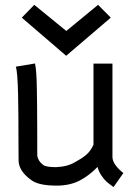

<svg xmlns="http://www.w3.org/2000/svg" viewBox="-20 -757 558 782"><path d="M249.5 -529.8 68.8 -685.1 119.6 -737.3 250 -630.9 379.4 -737.3 431.2 -685.1ZM442.4 4.9Q424.8 -7.8 414.8 -16.4Q404.8 -24.9 393.6 -41.3Q382.3 -57.6 377.4 -77.1Q342.8 -41.5 304.7 -21.7Q266.6 -2 215.8 -1H211.4Q140.1 -1 110.4 -21.5Q55.7 -59.1 55.7 -104.5Q55.2 -133.8 55.2 -189Q55.2 -244.1 54.9 -284.7Q54.7 -325.2 53.7 -369.9Q52.7 -414.6 50.5 -444.1Q48.3 -473.6 44.4 -485.4L122.6 -498.5Q125.5 -485.8 127.4 -461.7Q129.4 -437.5 130.1 -395.8Q130.9 -354 131.1 -321.3Q131.3 -288.6 131.6 -223.4Q131.8 -158.2 131.8 -122.1Q135.7 -100.1 156.2 -85Q168.5 -76.2 208 -76.2Q255.4 -78.1 285.6 -96.7Q287.1 -97.7 297.4 -103.5Q307.6 -109.4 311.5 -111.8Q315.4 -114.3 324.5 -121.1Q333.5 -127.9 338.6 -133.5Q343.8 -139.2 350.1 -148.4Q356.4 -157.7 360.8 -168V-498H438V-116.7Q439 -86.9 482.4 -52.2Z"/></svg>

Font: FantasqueSansM Nerd Font
Style: Regular
Weight: 400
Monospace: yes
Designer: Jany Belluz
Version: Version 1.8.0 ; ttfautohint (v1.8.2);Nerd Fonts 3.4.0